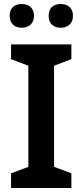

<svg xmlns="http://www.w3.org/2000/svg" viewBox="-20 -935 410 955"><path d="M28 -856C28 -816 55 -797 88 -797C121 -797 149 -816 149 -856C149 -898 121 -915 88 -915C55 -915 28 -898 28 -856ZM222 -856C222 -816 248 -797 282 -797C315 -797 343 -816 343 -856C343 -898 315 -915 282 -915C248 -915 222 -898 222 -856ZM335 0V-73L249 -105V-608L335 -641V-714H35V-641L121 -608V-105L35 -73V0Z"/></svg>

Font: Noto Sans Arabic UI SmBd
Style: Regular
Weight: 600
Designer: Monotype Design Team, Nadine Chahine and Nizar Qandah
Foundry: Monotype Imaging Inc.
Version: Version 2.010